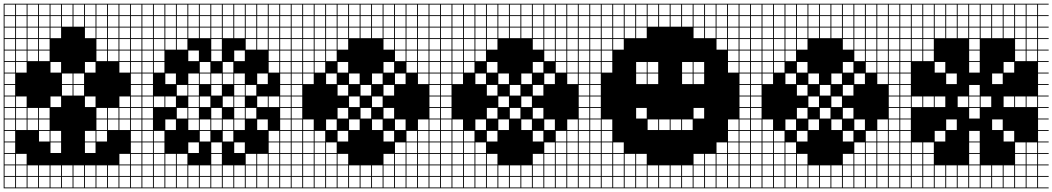

<svg xmlns="http://www.w3.org/2000/svg" viewBox="-20 -900 5728 1045"><path d="M0 125V-879.8H750V-875H692.3V-817.3H750V-812.5H692.3V-754.8H750V-750H692.3V-692.3H750V-687.5H692.3V-629.8H750V-625H692.3V-567.3H750V-562.5H692.3V-504.8H750V-500H692.3V-442.3H750V-437.5H692.3V-379.8H750V-375H692.3V-317.3H750V-312.5H692.3V-254.8H750V-250H692.3V-192.3H750V-187.5H692.3V-129.8H750V-125H692.3V-67.3H750V-62.5H692.3V-4.8H750V0H692.3V57.7H750V62.5H692.3V120.2H750V125ZM629.8 -817.3H687.5V-875H629.8ZM567.3 -817.3H625V-875H567.3ZM504.8 -817.3H562.5V-875H504.8ZM442.3 -817.3H500V-875H442.3ZM379.8 -817.3H437.5V-875H379.8ZM317.3 -817.3H375V-875H317.3ZM254.8 -817.3H312.5V-875H254.8ZM192.3 -817.3H250V-875H192.3ZM4.8 -817.3H62.5V-875H4.8ZM129.8 -817.3H187.5V-875H129.8ZM67.3 -817.3H125V-875H67.3ZM629.8 -754.8H687.5V-812.5H629.8ZM567.3 -754.8H625V-812.5H567.3ZM504.8 -754.8H562.5V-812.5H504.8ZM442.3 -754.8H500V-812.5H442.3ZM379.8 -754.8H437.5V-812.5H379.8ZM317.3 -754.8H375V-812.5H317.3ZM254.8 -754.8H312.5V-812.5H254.8ZM4.8 -754.8H62.5V-812.5H4.8ZM192.3 -754.8H250V-812.5H192.3ZM129.8 -754.8H187.5V-812.5H129.8ZM67.3 -754.8H125V-812.5H67.3ZM254.8 -692.3H312.5V-750H254.8ZM629.8 -692.3H687.5V-750H629.8ZM67.3 -692.3H125V-750H67.3ZM567.3 -692.3H625V-750H567.3ZM504.8 -692.3H562.5V-750H504.8ZM129.8 -692.3H187.5V-750H129.8ZM442.3 -692.3H500V-750H442.3ZM4.8 -692.3H62.5V-750H4.8ZM192.3 -692.3H250V-750H192.3ZM67.3 -629.8H125V-687.5H67.3ZM629.8 -629.8H687.5V-687.5H629.8ZM567.3 -629.8H625V-687.5H567.3ZM129.8 -629.8H187.5V-687.5H129.8ZM504.8 -629.8H562.5V-687.5H504.8ZM4.8 -629.8H62.5V-687.5H4.8ZM192.3 -629.8H250V-687.5H192.3ZM67.3 -567.3H125V-625H67.3ZM629.8 -567.3H687.5V-625H629.8ZM567.3 -567.3H625V-625H567.3ZM129.8 -567.3H187.5V-625H129.8ZM504.8 -567.3H562.5V-625H504.8ZM4.8 -567.3H62.5V-625H4.8ZM192.3 -567.3H250V-625H192.3ZM312.5 -562.5H254.8V-504.8H312.5ZM67.3 -504.8H125V-562.5H67.3ZM4.8 -504.8H62.5V-562.5H4.8ZM629.8 -504.8H687.5V-562.5H629.8ZM442.3 -504.8H500V-562.5H442.3ZM379.8 -442.3H437.5V-500H379.8ZM317.3 -442.3H375V-500H317.3ZM4.8 -442.3H62.5V-500H4.8ZM317.3 -379.8H375V-437.5H317.3ZM379.8 -379.8H437.5V-437.5H379.8ZM4.8 -379.8H62.5V-437.5H4.8ZM254.8 -317.3H312.5V-375H254.8ZM67.3 -317.3H125V-375H67.3ZM4.8 -317.3H62.5V-375H4.8ZM442.3 -317.3H500V-375H442.3ZM629.8 -317.3H687.5V-375H629.8ZM567.3 -254.8H625V-312.5H567.3ZM129.8 -254.8H187.5V-312.5H129.8ZM67.3 -254.8H125V-312.5H67.3ZM504.8 -254.8H562.5V-312.5H504.8ZM192.3 -254.8H250V-312.5H192.3ZM629.8 -254.8H687.5V-312.5H629.8ZM4.8 -254.8H62.5V-312.5H4.8ZM192.3 -192.3H250V-250H192.3ZM129.8 -192.3H187.5V-250H129.8ZM567.3 -192.3H625V-250H567.3ZM629.8 -192.3H687.5V-250H629.8ZM67.3 -192.3H125V-250H67.3ZM504.8 -192.3H562.5V-250H504.8ZM4.8 -192.3H62.5V-250H4.8ZM442.3 -129.8H500V-187.5H442.3ZM504.8 -129.8H562.5V-187.5H504.8ZM4.8 -129.8H62.5V-187.5H4.8ZM192.3 -129.8H250V-187.5H192.3ZM254.8 -129.8H312.5V-187.5H254.8ZM442.3 -67.3H500V-125H442.3ZM4.8 -67.3H62.5V-125H4.8ZM254.8 -67.3H312.5V-125H254.8ZM67.3 -4.8H125V-62.5H67.3ZM629.8 -4.8H687.5V-62.5H629.8ZM4.8 -4.8H62.5V-62.5H4.8ZM442.3 57.7H500V0H442.3ZM504.8 57.7H562.5V0H504.8ZM379.8 57.7H437.5V0H379.8ZM317.3 57.7H375V0H317.3ZM67.3 57.7H125V0H67.3ZM192.3 57.7H250V0H192.3ZM567.3 57.7H625V0H567.3ZM254.8 57.7H312.5V0H254.8ZM129.8 57.7H187.5V0H129.8ZM4.8 57.7H62.5V0H4.8ZM629.8 57.7H687.5V0H629.8ZM629.8 120.2H687.5V62.5H629.8ZM129.8 120.2H187.5V62.5H129.8ZM567.3 120.2H625V62.5H567.3ZM67.3 120.2H125V62.5H67.3ZM192.3 120.2H250V62.5H192.3ZM442.3 120.2H500V62.5H442.3ZM379.8 120.2H437.5V62.5H379.8ZM317.3 120.2H375V62.5H317.3ZM254.8 120.2H312.5V62.5H254.8ZM4.8 120.2H62.5V62.5H4.8ZM504.8 120.2H562.5V62.5H504.8Z M750 125V-879.8H1562.5V-875H1504.8V-817.3H1562.5V-812.5H1504.8V-754.8H1562.5V-750H1504.8V-692.3H1562.5V-687.5H1504.8V-629.8H1562.5V-625H1504.8V-567.3H1562.5V-562.5H1504.8V-504.8H1562.5V-500H1504.8V-442.3H1562.5V-437.5H1504.8V-379.8H1562.5V-375H1504.8V-317.3H1562.5V-312.5H1504.8V-254.8H1562.5V-250H1504.8V-192.3H1562.5V-187.5H1504.8V-129.8H1562.5V-125H1504.8V-67.3H1562.5V-62.5H1504.8V-4.8H1562.5V0H1504.8V57.7H1562.5V62.5H1504.8V120.2H1562.5V125ZM1442.3 -817.3H1500V-875H1442.3ZM1379.8 -817.3H1437.5V-875H1379.8ZM1317.3 -817.3H1375V-875H1317.3ZM1254.8 -817.3H1312.5V-875H1254.8ZM1192.3 -817.3H1250V-875H1192.3ZM1129.8 -817.3H1187.5V-875H1129.8ZM1067.3 -817.3H1125V-875H1067.3ZM1004.8 -817.3H1062.5V-875H1004.8ZM942.3 -817.3H1000V-875H942.3ZM879.8 -817.3H937.5V-875H879.8ZM817.3 -817.3H875V-875H817.3ZM754.8 -817.3H812.5V-875H754.8ZM1067.3 -754.8H1125V-812.5H1067.3ZM1254.8 -754.8H1312.5V-812.5H1254.8ZM754.8 -754.8H812.5V-812.5H754.8ZM1442.3 -754.8H1500V-812.5H1442.3ZM1129.8 -754.8H1187.5V-812.5H1129.8ZM1004.8 -754.8H1062.5V-812.5H1004.8ZM1379.8 -754.8H1437.5V-812.5H1379.8ZM1192.3 -754.8H1250V-812.5H1192.3ZM817.3 -754.8H875V-812.5H817.3ZM942.3 -754.8H1000V-812.5H942.3ZM1317.3 -754.8H1375V-812.5H1317.3ZM879.8 -754.8H937.5V-812.5H879.8ZM754.8 -692.3H812.5V-750H754.8ZM1067.3 -692.3H1125V-750H1067.3ZM1442.3 -692.3H1500V-750H1442.3ZM1129.8 -692.3H1187.5V-750H1129.8ZM1004.8 -692.3H1062.5V-750H1004.8ZM1192.3 -692.3H1250V-750H1192.3ZM817.3 -692.3H875V-750H817.3ZM1379.8 -692.3H1437.5V-750H1379.8ZM942.3 -692.3H1000V-750H942.3ZM1254.8 -692.3H1312.5V-750H1254.8ZM1317.3 -692.3H1375V-750H1317.3ZM879.8 -692.3H937.5V-750H879.8ZM879.8 -629.8H937.5V-687.5H879.8ZM1317.3 -629.8H1375V-687.5H1317.3ZM754.8 -629.8H812.5V-687.5H754.8ZM1129.8 -629.8H1187.5V-687.5H1129.8ZM942.3 -629.8H1000V-687.5H942.3ZM1379.8 -629.8H1437.5V-687.5H1379.8ZM1442.3 -629.8H1500V-687.5H1442.3ZM817.3 -629.8H875V-687.5H817.3ZM754.8 -567.3H812.5V-625H754.8ZM1129.8 -567.3H1187.5V-625H1129.8ZM1254.8 -567.3H1312.5V-625H1254.8ZM1442.3 -567.3H1500V-625H1442.3ZM817.3 -567.3H875V-625H817.3ZM1004.8 -567.3H1062.5V-625H1004.8ZM754.8 -504.8H812.5V-562.5H754.8ZM1067.3 -504.8H1125V-562.5H1067.3ZM1442.3 -504.8H1500V-562.5H1442.3ZM1192.3 -504.8H1250V-562.5H1192.3ZM817.3 -504.8H875V-562.5H817.3ZM1004.8 -442.3H1062.5V-500H1004.8ZM1192.3 -442.3H1250V-500H1192.3ZM1254.8 -442.3H1312.5V-500H1254.8ZM754.8 -442.3H812.5V-500H754.8ZM1379.8 -442.3H1437.5V-500H1379.8ZM1129.8 -442.3H1187.5V-500H1129.8ZM1067.3 -442.3H1125V-500H1067.3ZM879.8 -442.3H937.5V-500H879.8ZM1004.8 -379.8H1062.5V-437.5H1004.8ZM1254.8 -379.8H1312.5V-437.5H1254.8ZM942.3 -379.8H1000V-437.5H942.3ZM1317.3 -379.8H1375V-437.5H1317.3ZM754.8 -379.8H812.5V-437.5H754.8ZM1129.8 -379.8H1187.5V-437.5H1129.8ZM1125 -375H1067.3V-317.3H1125ZM1192.3 -317.3H1250V-375H1192.3ZM754.8 -317.3H812.5V-375H754.8ZM879.8 -317.3H937.5V-375H879.8ZM1254.8 -317.3H1312.5V-375H1254.8ZM1379.8 -317.3H1437.5V-375H1379.8ZM1004.8 -317.3H1062.5V-375H1004.8ZM817.3 -317.3H875V-375H817.3ZM1442.3 -317.3H1500V-375H1442.3ZM1129.8 -254.8H1187.5V-312.5H1129.8ZM754.8 -254.8H812.5V-312.5H754.8ZM1004.8 -254.8H1062.5V-312.5H1004.8ZM1254.8 -254.8H1312.5V-312.5H1254.8ZM942.3 -254.8H1000V-312.5H942.3ZM1317.3 -254.8H1375V-312.5H1317.3ZM1067.3 -192.3H1125V-250H1067.3ZM1192.3 -192.3H1250V-250H1192.3ZM754.8 -192.3H812.5V-250H754.8ZM1004.8 -192.3H1062.5V-250H1004.8ZM1379.8 -192.3H1437.5V-250H1379.8ZM1254.8 -192.3H1312.5V-250H1254.8ZM1129.8 -192.3H1187.5V-250H1129.8ZM879.8 -192.3H937.5V-250H879.8ZM1442.3 -129.8H1500V-187.5H1442.3ZM754.8 -129.8H812.5V-187.5H754.8ZM1192.3 -129.8H1250V-187.5H1192.3ZM1067.3 -129.8H1125V-187.5H1067.3ZM817.3 -129.8H875V-187.5H817.3ZM1442.3 -67.3H1500V-125H1442.3ZM1004.8 -67.3H1062.5V-125H1004.8ZM754.8 -67.3H812.5V-125H754.8ZM1254.8 -67.3H1312.5V-125H1254.8ZM1129.8 -67.3H1187.5V-125H1129.8ZM817.3 -67.3H875V-125H817.3ZM754.8 -4.8H812.5V-62.5H754.8ZM817.3 -4.8H875V-62.5H817.3ZM1129.8 -4.8H1187.5V-62.5H1129.8ZM1317.3 -4.8H1375V-62.5H1317.3ZM942.3 -4.8H1000V-62.5H942.3ZM1442.3 -4.8H1500V-62.5H1442.3ZM879.8 -4.8H937.5V-62.5H879.8ZM1379.8 -4.8H1437.5V-62.5H1379.8ZM1004.8 57.7H1062.5V0H1004.8ZM754.8 57.7H812.5V0H754.8ZM1379.8 57.7H1437.5V0H1379.8ZM1254.8 57.7H1312.5V0H1254.8ZM1129.8 57.7H1187.5V0H1129.8ZM1192.3 57.7H1250V0H1192.3ZM1442.3 57.7H1500V0H1442.3ZM942.3 57.7H1000V0H942.3ZM1067.3 57.7H1125V0H1067.3ZM1317.3 57.7H1375V0H1317.3ZM879.8 57.7H937.5V0H879.8ZM817.3 57.7H875V0H817.3ZM1379.8 120.2H1437.5V62.5H1379.8ZM1004.8 120.2H1062.5V62.5H1004.8ZM1254.8 120.2H1312.5V62.5H1254.8ZM942.3 120.2H1000V62.5H942.3ZM879.8 120.2H937.5V62.5H879.8ZM754.8 120.2H812.5V62.5H754.8ZM1442.3 120.2H1500V62.5H1442.3ZM1192.3 120.2H1250V62.5H1192.3ZM1067.3 120.2H1125V62.5H1067.3ZM1129.8 120.2H1187.5V62.5H1129.8ZM817.3 120.2H875V62.5H817.3ZM1317.3 120.2H1375V62.5H1317.3Z M1562.5 125V-879.8H2375V-875H2317.3V-817.3H2375V-812.5H2317.3V-754.8H2375V-750H2317.3V-692.3H2375V-687.5H2317.3V-629.8H2375V-625H2317.3V-567.3H2375V-562.5H2317.3V-504.8H2375V-500H2317.3V-442.3H2375V-437.5H2317.3V-379.8H2375V-375H2317.3V-317.3H2375V-312.5H2317.3V-254.8H2375V-250H2317.3V-192.3H2375V-187.5H2317.3V-129.8H2375V-125H2317.3V-67.3H2375V-62.5H2317.3V-4.8H2375V0H2317.3V57.7H2375V62.5H2317.3V120.2H2375V125ZM2254.8 -817.3H2312.5V-875H2254.8ZM2067.3 -817.3H2125V-875H2067.3ZM1692.3 -817.3H1750V-875H1692.3ZM2192.3 -817.3H2250V-875H2192.3ZM1942.3 -817.3H2000V-875H1942.3ZM1817.3 -817.3H1875V-875H1817.3ZM1879.8 -817.3H1937.5V-875H1879.8ZM1567.3 -817.3H1625V-875H1567.3ZM1754.8 -817.3H1812.5V-875H1754.8ZM1629.8 -817.3H1687.5V-875H1629.8ZM2004.8 -817.3H2062.5V-875H2004.8ZM2129.8 -817.3H2187.5V-875H2129.8ZM2254.8 -754.8H2312.5V-812.5H2254.8ZM2067.3 -754.8H2125V-812.5H2067.3ZM1879.8 -754.8H1937.5V-812.5H1879.8ZM1692.3 -754.8H1750V-812.5H1692.3ZM2192.3 -754.8H2250V-812.5H2192.3ZM1942.3 -754.8H2000V-812.5H1942.3ZM1817.3 -754.8H1875V-812.5H1817.3ZM1754.8 -754.8H1812.5V-812.5H1754.8ZM1567.3 -754.8H1625V-812.5H1567.3ZM1629.8 -754.8H1687.5V-812.5H1629.8ZM2129.8 -754.8H2187.5V-812.5H2129.8ZM2004.8 -754.8H2062.5V-812.5H2004.8ZM2004.8 -692.3H2062.5V-750H2004.8ZM1629.8 -692.3H1687.5V-750H1629.8ZM1817.3 -692.3H1875V-750H1817.3ZM2129.8 -692.3H2187.5V-750H2129.8ZM2192.3 -692.3H2250V-750H2192.3ZM1567.3 -692.3H1625V-750H1567.3ZM1754.8 -692.3H1812.5V-750H1754.8ZM1692.3 -692.3H1750V-750H1692.3ZM1942.3 -692.3H2000V-750H1942.3ZM1879.8 -692.3H1937.5V-750H1879.8ZM2254.8 -692.3H2312.5V-750H2254.8ZM2067.3 -692.3H2125V-750H2067.3ZM1817.3 -629.8H1875V-687.5H1817.3ZM1629.8 -629.8H1687.5V-687.5H1629.8ZM2192.3 -629.8H2250V-687.5H2192.3ZM2129.8 -629.8H2187.5V-687.5H2129.8ZM1567.3 -629.8H1625V-687.5H1567.3ZM1692.3 -629.8H1750V-687.5H1692.3ZM2254.8 -629.8H2312.5V-687.5H2254.8ZM2067.3 -629.8H2125V-687.5H2067.3ZM1754.8 -629.8H1812.5V-687.5H1754.8ZM1692.3 -567.3H1750V-625H1692.3ZM1754.8 -567.3H1812.5V-625H1754.8ZM2129.8 -567.3H2187.5V-625H2129.8ZM1629.8 -567.3H1687.5V-625H1629.8ZM2192.3 -567.3H2250V-625H2192.3ZM1567.3 -567.3H1625V-625H1567.3ZM2254.8 -567.3H2312.5V-625H2254.8ZM2067.3 -504.8H2125V-562.5H2067.3ZM1629.8 -504.8H1687.5V-562.5H1629.8ZM1817.3 -504.8H1875V-562.5H1817.3ZM2192.3 -504.8H2250V-562.5H2192.3ZM1567.3 -504.8H1625V-562.5H1567.3ZM2254.8 -504.8H2312.5V-562.5H2254.8ZM1692.3 -504.8H1750V-562.5H1692.3ZM1754.8 -442.3H1812.5V-500H1754.8ZM2129.8 -442.3H2187.5V-500H2129.8ZM1629.8 -442.3H1687.5V-500H1629.8ZM2004.8 -442.3H2062.5V-500H2004.8ZM1567.3 -442.3H1625V-500H1567.3ZM2254.8 -442.3H2312.5V-500H2254.8ZM1879.8 -442.3H1937.5V-500H1879.8ZM2067.3 -379.8H2125V-437.5H2067.3ZM1817.3 -379.8H1875V-437.5H1817.3ZM1567.3 -379.8H1625V-437.5H1567.3ZM1942.3 -379.8H2000V-437.5H1942.3ZM1879.8 -317.3H1937.5V-375H1879.8ZM2004.8 -317.3H2062.5V-375H2004.8ZM1567.3 -317.3H1625V-375H1567.3ZM1942.3 -254.8H2000V-312.5H1942.3ZM1567.3 -254.8H1625V-312.5H1567.3ZM1817.3 -254.8H1875V-312.5H1817.3ZM2067.3 -254.8H2125V-312.5H2067.3ZM1879.8 -192.3H1937.5V-250H1879.8ZM1567.3 -192.3H1625V-250H1567.3ZM2254.8 -192.3H2312.5V-250H2254.8ZM2004.8 -192.3H2062.5V-250H2004.8ZM1629.8 -192.3H1687.5V-250H1629.8ZM2129.8 -192.3H2187.5V-250H2129.8ZM1754.8 -192.3H1812.5V-250H1754.8ZM1750 -187.5H1692.3V-129.8H1750ZM1567.3 -129.8H1625V-187.5H1567.3ZM2254.8 -129.8H2312.5V-187.5H2254.8ZM1817.3 -129.8H1875V-187.5H1817.3ZM2192.3 -129.8H2250V-187.5H2192.3ZM1629.8 -129.8H1687.5V-187.5H1629.8ZM2067.3 -129.8H2125V-187.5H2067.3ZM1692.3 -67.3H1750V-125H1692.3ZM1754.8 -67.3H1812.5V-125H1754.8ZM1567.3 -67.3H1625V-125H1567.3ZM2254.8 -67.3H2312.5V-125H2254.8ZM2129.8 -67.3H2187.5V-125H2129.8ZM1629.8 -67.3H1687.5V-125H1629.8ZM2192.3 -67.3H2250V-125H2192.3ZM1754.8 -4.8H1812.5V-62.5H1754.8ZM1567.3 -4.8H1625V-62.5H1567.3ZM2254.8 -4.8H2312.5V-62.5H2254.8ZM2129.8 -4.8H2187.5V-62.5H2129.8ZM2067.3 -4.8H2125V-62.5H2067.3ZM1817.3 -4.8H1875V-62.5H1817.3ZM1692.3 -4.8H1750V-62.5H1692.3ZM1629.8 -4.8H1687.5V-62.5H1629.8ZM2192.3 -4.8H2250V-62.5H2192.3ZM1817.3 57.7H1875V0H1817.3ZM2192.3 57.7H2250V0H2192.3ZM2067.3 57.7H2125V0H2067.3ZM1692.3 57.7H1750V0H1692.3ZM1629.8 57.7H1687.5V0H1629.8ZM2004.8 57.7H2062.5V0H2004.8ZM2254.8 57.7H2312.5V0H2254.8ZM2129.8 57.7H2187.5V0H2129.8ZM1879.8 57.7H1937.5V0H1879.8ZM1754.8 57.7H1812.5V0H1754.8ZM1567.3 57.7H1625V0H1567.3ZM1942.3 57.7H2000V0H1942.3ZM2067.3 120.2H2125V62.5H2067.3ZM2192.3 120.2H2250V62.5H2192.3ZM1692.3 120.2H1750V62.5H1692.3ZM1629.8 120.2H1687.5V62.5H1629.8ZM1817.3 120.2H1875V62.5H1817.3ZM2254.8 120.2H2312.5V62.5H2254.8ZM2129.8 120.2H2187.5V62.5H2129.8ZM2004.8 120.2H2062.5V62.5H2004.8ZM1879.8 120.2H1937.5V62.5H1879.8ZM1942.3 120.2H2000V62.5H1942.3ZM1754.8 120.2H1812.5V62.5H1754.8ZM1567.3 120.2H1625V62.5H1567.3Z M2375 125V-879.8H3187.5V-875H3129.8V-817.3H3187.5V-812.5H3129.8V-754.8H3187.5V-750H3129.8V-692.3H3187.5V-687.5H3129.8V-629.8H3187.5V-625H3129.8V-567.3H3187.5V-562.5H3129.8V-504.8H3187.5V-500H3129.8V-442.3H3187.5V-437.5H3129.8V-379.8H3187.5V-375H3129.8V-317.3H3187.5V-312.5H3129.8V-254.8H3187.5V-250H3129.8V-192.3H3187.5V-187.5H3129.8V-129.8H3187.5V-125H3129.8V-67.3H3187.5V-62.5H3129.8V-4.8H3187.5V0H3129.8V57.7H3187.5V62.5H3129.8V120.2H3187.5V125ZM3067.3 -817.3H3125V-875H3067.3ZM2879.8 -817.3H2937.5V-875H2879.8ZM2504.8 -817.3H2562.5V-875H2504.8ZM3004.8 -817.3H3062.5V-875H3004.8ZM2754.8 -817.3H2812.5V-875H2754.8ZM2629.8 -817.3H2687.5V-875H2629.8ZM2692.3 -817.3H2750V-875H2692.3ZM2379.8 -817.3H2437.5V-875H2379.8ZM2567.3 -817.3H2625V-875H2567.3ZM2442.3 -817.3H2500V-875H2442.3ZM2817.3 -817.3H2875V-875H2817.3ZM2942.3 -817.3H3000V-875H2942.3ZM3067.3 -754.8H3125V-812.5H3067.3ZM2879.8 -754.8H2937.5V-812.5H2879.8ZM2692.3 -754.8H2750V-812.5H2692.3ZM2504.8 -754.8H2562.5V-812.5H2504.8ZM3004.8 -754.8H3062.5V-812.5H3004.8ZM2754.8 -754.8H2812.5V-812.5H2754.8ZM2629.8 -754.8H2687.5V-812.5H2629.8ZM2567.3 -754.8H2625V-812.5H2567.3ZM2379.8 -754.8H2437.5V-812.5H2379.8ZM2442.3 -754.8H2500V-812.5H2442.3ZM2942.3 -754.8H3000V-812.5H2942.3ZM2817.3 -754.8H2875V-812.5H2817.3ZM2817.3 -692.3H2875V-750H2817.3ZM2442.3 -692.3H2500V-750H2442.3ZM2629.8 -692.3H2687.5V-750H2629.8ZM2942.3 -692.3H3000V-750H2942.3ZM3004.8 -692.3H3062.5V-750H3004.8ZM2379.8 -692.3H2437.5V-750H2379.8ZM2567.3 -692.3H2625V-750H2567.3ZM2504.8 -692.3H2562.5V-750H2504.8ZM2754.8 -692.3H2812.5V-750H2754.8ZM2692.3 -692.3H2750V-750H2692.3ZM3067.3 -692.3H3125V-750H3067.3ZM2879.8 -692.3H2937.5V-750H2879.8ZM2629.8 -629.8H2687.5V-687.5H2629.8ZM2442.3 -629.8H2500V-687.5H2442.3ZM3004.8 -629.8H3062.5V-687.5H3004.8ZM2942.3 -629.8H3000V-687.5H2942.3ZM2379.8 -629.8H2437.5V-687.5H2379.8ZM2504.8 -629.8H2562.5V-687.5H2504.8ZM3067.3 -629.8H3125V-687.5H3067.3ZM2879.8 -629.8H2937.5V-687.5H2879.8ZM2567.3 -629.8H2625V-687.5H2567.3ZM2504.8 -567.3H2562.5V-625H2504.8ZM2567.3 -567.3H2625V-625H2567.3ZM2942.3 -567.3H3000V-625H2942.3ZM2442.3 -567.3H2500V-625H2442.3ZM3004.8 -567.3H3062.5V-625H3004.8ZM2379.8 -567.3H2437.5V-625H2379.8ZM3067.3 -567.3H3125V-625H3067.3ZM2879.8 -504.8H2937.5V-562.5H2879.8ZM2442.3 -504.8H2500V-562.5H2442.3ZM2629.8 -504.8H2687.5V-562.5H2629.8ZM3004.8 -504.8H3062.5V-562.5H3004.8ZM2379.8 -504.8H2437.5V-562.5H2379.8ZM3067.3 -504.8H3125V-562.5H3067.3ZM2504.8 -504.8H2562.5V-562.5H2504.8ZM2567.3 -442.3H2625V-500H2567.3ZM2942.3 -442.3H3000V-500H2942.3ZM2442.3 -442.3H2500V-500H2442.3ZM2817.3 -442.3H2875V-500H2817.3ZM2379.8 -442.3H2437.5V-500H2379.8ZM3067.3 -442.3H3125V-500H3067.3ZM2692.3 -442.3H2750V-500H2692.3ZM2879.8 -379.8H2937.5V-437.5H2879.8ZM2629.8 -379.8H2687.5V-437.5H2629.8ZM2379.8 -379.8H2437.5V-437.5H2379.8ZM2754.8 -379.8H2812.5V-437.5H2754.8ZM2692.3 -317.3H2750V-375H2692.3ZM2817.3 -317.3H2875V-375H2817.3ZM2379.8 -317.3H2437.5V-375H2379.8ZM2754.8 -254.8H2812.5V-312.5H2754.8ZM2379.8 -254.8H2437.5V-312.5H2379.8ZM2629.8 -254.8H2687.5V-312.5H2629.8ZM2879.8 -254.8H2937.5V-312.5H2879.8ZM2692.3 -192.3H2750V-250H2692.3ZM2379.8 -192.3H2437.5V-250H2379.8ZM3067.3 -192.3H3125V-250H3067.3ZM2817.3 -192.3H2875V-250H2817.3ZM2442.3 -192.3H2500V-250H2442.3ZM2942.3 -192.3H3000V-250H2942.3ZM2567.3 -192.3H2625V-250H2567.3ZM2562.5 -187.5H2504.8V-129.8H2562.5ZM2379.8 -129.8H2437.5V-187.5H2379.8ZM3067.3 -129.8H3125V-187.5H3067.3ZM2629.8 -129.8H2687.5V-187.5H2629.8ZM3004.8 -129.8H3062.5V-187.5H3004.8ZM2442.3 -129.8H2500V-187.5H2442.3ZM2879.8 -129.8H2937.5V-187.5H2879.8ZM2504.8 -67.3H2562.5V-125H2504.8ZM2567.3 -67.3H2625V-125H2567.3ZM2379.8 -67.3H2437.5V-125H2379.8ZM3067.3 -67.3H3125V-125H3067.3ZM2942.3 -67.3H3000V-125H2942.3ZM2442.3 -67.3H2500V-125H2442.3ZM3004.8 -67.3H3062.5V-125H3004.8ZM2567.3 -4.8H2625V-62.5H2567.3ZM2379.8 -4.8H2437.5V-62.5H2379.8ZM3067.3 -4.8H3125V-62.5H3067.3ZM2942.3 -4.8H3000V-62.5H2942.3ZM2879.8 -4.8H2937.5V-62.5H2879.8ZM2629.8 -4.8H2687.5V-62.5H2629.8ZM2504.8 -4.8H2562.5V-62.5H2504.8ZM2442.3 -4.8H2500V-62.5H2442.3ZM3004.8 -4.8H3062.5V-62.5H3004.8ZM2629.8 57.7H2687.5V0H2629.8ZM3004.8 57.7H3062.5V0H3004.8ZM2879.8 57.7H2937.5V0H2879.8ZM2504.8 57.7H2562.5V0H2504.8ZM2442.3 57.7H2500V0H2442.3ZM2817.3 57.7H2875V0H2817.3ZM3067.3 57.7H3125V0H3067.3ZM2942.3 57.7H3000V0H2942.3ZM2692.3 57.7H2750V0H2692.3ZM2567.3 57.7H2625V0H2567.3ZM2379.8 57.7H2437.5V0H2379.8ZM2754.8 57.7H2812.5V0H2754.8ZM2879.8 120.2H2937.5V62.5H2879.8ZM3004.8 120.2H3062.5V62.5H3004.8ZM2504.8 120.2H2562.5V62.5H2504.8ZM2442.3 120.2H2500V62.5H2442.3ZM2629.8 120.2H2687.5V62.5H2629.8ZM3067.3 120.2H3125V62.5H3067.3ZM2942.3 120.2H3000V62.5H2942.3ZM2817.3 120.2H2875V62.5H2817.3ZM2692.3 120.2H2750V62.5H2692.3ZM2754.8 120.2H2812.5V62.5H2754.8ZM2567.3 120.2H2625V62.5H2567.3ZM2379.8 120.2H2437.5V62.5H2379.8Z M3187.5 125V-879.8H4062.5V-875H4004.8V-817.3H4062.5V-812.5H4004.8V-754.8H4062.5V-750H4004.8V-692.3H4062.5V-687.5H4004.8V-629.8H4062.5V-625H4004.8V-567.3H4062.5V-562.5H4004.8V-504.8H4062.5V-500H4004.8V-442.3H4062.5V-437.5H4004.8V-379.8H4062.5V-375H4004.8V-317.3H4062.5V-312.5H4004.8V-254.8H4062.5V-250H4004.8V-192.3H4062.5V-187.5H4004.8V-129.8H4062.5V-125H4004.8V-67.3H4062.5V-62.5H4004.8V-4.8H4062.5V0H4004.8V57.7H4062.5V62.5H4004.8V120.2H4062.5V125ZM3942.3 -817.3H4000V-875H3942.3ZM3442.3 -817.3H3500V-875H3442.3ZM3504.8 -817.3H3562.5V-875H3504.8ZM3379.8 -817.3H3437.5V-875H3379.8ZM3567.3 -817.3H3625V-875H3567.3ZM3317.3 -817.3H3375V-875H3317.3ZM3879.8 -817.3H3937.5V-875H3879.8ZM3629.8 -817.3H3687.5V-875H3629.8ZM3692.3 -817.3H3750V-875H3692.3ZM3254.8 -817.3H3312.5V-875H3254.8ZM3817.3 -817.3H3875V-875H3817.3ZM3754.8 -817.3H3812.5V-875H3754.8ZM3192.3 -817.3H3250V-875H3192.3ZM3442.3 -754.8H3500V-812.5H3442.3ZM3879.8 -754.8H3937.5V-812.5H3879.8ZM3192.3 -754.8H3250V-812.5H3192.3ZM3942.3 -754.8H4000V-812.5H3942.3ZM3817.3 -754.8H3875V-812.5H3817.3ZM3504.8 -754.8H3562.5V-812.5H3504.8ZM3379.8 -754.8H3437.5V-812.5H3379.8ZM3754.8 -754.8H3812.5V-812.5H3754.8ZM3567.3 -754.8H3625V-812.5H3567.3ZM3629.8 -754.8H3687.5V-812.5H3629.8ZM3317.3 -754.8H3375V-812.5H3317.3ZM3692.3 -754.8H3750V-812.5H3692.3ZM3254.8 -754.8H3312.5V-812.5H3254.8ZM3254.8 -692.3H3312.5V-750H3254.8ZM3879.8 -692.3H3937.5V-750H3879.8ZM3192.3 -692.3H3250V-750H3192.3ZM3317.3 -692.3H3375V-750H3317.3ZM3754.8 -692.3H3812.5V-750H3754.8ZM3379.8 -692.3H3437.5V-750H3379.8ZM3942.3 -692.3H4000V-750H3942.3ZM3817.3 -692.3H3875V-750H3817.3ZM3442.3 -692.3H3500V-750H3442.3ZM3254.8 -629.8H3312.5V-687.5H3254.8ZM3879.8 -629.8H3937.5V-687.5H3879.8ZM3192.3 -629.8H3250V-687.5H3192.3ZM3317.3 -629.8H3375V-687.5H3317.3ZM3942.3 -629.8H4000V-687.5H3942.3ZM3942.3 -567.3H4000V-625H3942.3ZM3192.3 -567.3H3250V-625H3192.3ZM3254.8 -567.3H3312.5V-625H3254.8ZM3692.3 -504.8H3750V-562.5H3692.3ZM3254.8 -504.8H3312.5V-562.5H3254.8ZM3942.3 -504.8H4000V-562.5H3942.3ZM3754.8 -504.8H3812.5V-562.5H3754.8ZM3192.3 -504.8H3250V-562.5H3192.3ZM3504.8 -504.8H3562.5V-562.5H3504.8ZM3442.3 -504.8H3500V-562.5H3442.3ZM3442.3 -442.3H3500V-500H3442.3ZM3504.8 -442.3H3562.5V-500H3504.8ZM3192.3 -442.3H3250V-500H3192.3ZM3692.3 -442.3H3750V-500H3692.3ZM3754.8 -442.3H3812.5V-500H3754.8ZM3192.3 -379.8H3250V-437.5H3192.3ZM3192.3 -317.3H3250V-375H3192.3ZM3442.3 -254.8H3500V-312.5H3442.3ZM3192.3 -254.8H3250V-312.5H3192.3ZM3754.8 -254.8H3812.5V-312.5H3754.8ZM3254.8 -192.3H3312.5V-250H3254.8ZM3504.8 -192.3H3562.5V-250H3504.8ZM3942.3 -192.3H4000V-250H3942.3ZM3567.3 -192.3H3625V-250H3567.3ZM3192.3 -192.3H3250V-250H3192.3ZM3629.8 -192.3H3687.5V-250H3629.8ZM3692.3 -192.3H3750V-250H3692.3ZM3192.3 -129.8H3250V-187.5H3192.3ZM3942.3 -129.8H4000V-187.5H3942.3ZM3254.8 -129.8H3312.5V-187.5H3254.8ZM3192.3 -67.3H3250V-125H3192.3ZM3942.3 -67.3H4000V-125H3942.3ZM3879.8 -67.3H3937.5V-125H3879.8ZM3317.3 -67.3H3375V-125H3317.3ZM3254.8 -67.3H3312.5V-125H3254.8ZM3500 -62.5H3442.3V-4.8H3500ZM3754.8 -4.8H3812.5V-62.5H3754.8ZM3192.3 -4.8H3250V-62.5H3192.3ZM3317.3 -4.8H3375V-62.5H3317.3ZM3254.8 -4.8H3312.5V-62.5H3254.8ZM3817.3 -4.8H3875V-62.5H3817.3ZM3942.3 -4.8H4000V-62.5H3942.3ZM3879.8 -4.8H3937.5V-62.5H3879.8ZM3379.8 -4.8H3437.5V-62.5H3379.8ZM3754.8 57.7H3812.5V0H3754.8ZM3192.3 57.7H3250V0H3192.3ZM3317.3 57.7H3375V0H3317.3ZM3692.3 57.7H3750V0H3692.3ZM3504.8 57.7H3562.5V0H3504.8ZM3817.3 57.7H3875V0H3817.3ZM3254.8 57.7H3312.5V0H3254.8ZM3442.3 57.7H3500V0H3442.3ZM3567.3 57.7H3625V0H3567.3ZM3879.8 57.7H3937.5V0H3879.8ZM3942.3 57.7H4000V0H3942.3ZM3629.8 57.7H3687.5V0H3629.8ZM3379.8 57.7H3437.5V0H3379.8ZM3629.8 120.2H3687.5V62.5H3629.8ZM3942.3 120.2H4000V62.5H3942.3ZM3379.8 120.2H3437.5V62.5H3379.8ZM3879.8 120.2H3937.5V62.5H3879.8ZM3692.3 120.2H3750V62.5H3692.3ZM3567.3 120.2H3625V62.5H3567.3ZM3442.3 120.2H3500V62.5H3442.3ZM3254.8 120.2H3312.5V62.5H3254.8ZM3817.3 120.2H3875V62.5H3817.3ZM3754.8 120.2H3812.5V62.5H3754.8ZM3317.3 120.2H3375V62.5H3317.3ZM3192.3 120.2H3250V62.5H3192.3ZM3504.8 120.2H3562.5V62.5H3504.8Z M4062.5 125V-879.8H4875V-875H4817.3V-817.3H4875V-812.5H4817.3V-754.8H4875V-750H4817.3V-692.3H4875V-687.5H4817.3V-629.8H4875V-625H4817.3V-567.3H4875V-562.5H4817.3V-504.8H4875V-500H4817.3V-442.3H4875V-437.5H4817.3V-379.8H4875V-375H4817.3V-317.3H4875V-312.5H4817.3V-254.8H4875V-250H4817.3V-192.3H4875V-187.5H4817.3V-129.8H4875V-125H4817.3V-67.3H4875V-62.5H4817.3V-4.8H4875V0H4817.3V57.7H4875V62.5H4817.3V120.2H4875V125ZM4754.8 -817.3H4812.5V-875H4754.8ZM4567.3 -817.3H4625V-875H4567.3ZM4192.3 -817.3H4250V-875H4192.3ZM4692.3 -817.3H4750V-875H4692.3ZM4442.3 -817.3H4500V-875H4442.3ZM4317.3 -817.3H4375V-875H4317.3ZM4379.8 -817.3H4437.5V-875H4379.8ZM4067.3 -817.3H4125V-875H4067.3ZM4254.8 -817.3H4312.5V-875H4254.8ZM4129.8 -817.3H4187.5V-875H4129.8ZM4504.8 -817.3H4562.5V-875H4504.8ZM4629.8 -817.3H4687.5V-875H4629.8ZM4754.8 -754.8H4812.5V-812.5H4754.8ZM4567.3 -754.8H4625V-812.5H4567.3ZM4379.8 -754.8H4437.5V-812.5H4379.8ZM4192.3 -754.8H4250V-812.5H4192.3ZM4692.3 -754.8H4750V-812.5H4692.3ZM4442.3 -754.8H4500V-812.5H4442.3ZM4317.3 -754.8H4375V-812.5H4317.3ZM4254.8 -754.8H4312.5V-812.5H4254.8ZM4067.3 -754.8H4125V-812.5H4067.3ZM4129.8 -754.8H4187.5V-812.5H4129.8ZM4629.8 -754.8H4687.5V-812.5H4629.8ZM4504.8 -754.8H4562.5V-812.5H4504.8ZM4504.8 -692.3H4562.5V-750H4504.8ZM4129.8 -692.3H4187.5V-750H4129.8ZM4317.3 -692.3H4375V-750H4317.3ZM4629.8 -692.3H4687.5V-750H4629.8ZM4692.3 -692.3H4750V-750H4692.3ZM4067.3 -692.3H4125V-750H4067.3ZM4254.8 -692.3H4312.5V-750H4254.8ZM4192.3 -692.3H4250V-750H4192.3ZM4442.3 -692.3H4500V-750H4442.3ZM4379.8 -692.3H4437.5V-750H4379.8ZM4754.8 -692.3H4812.5V-750H4754.8ZM4567.3 -692.3H4625V-750H4567.3ZM4317.3 -629.8H4375V-687.5H4317.3ZM4129.8 -629.8H4187.5V-687.5H4129.8ZM4692.3 -629.8H4750V-687.5H4692.3ZM4629.8 -629.8H4687.5V-687.5H4629.8ZM4067.3 -629.8H4125V-687.5H4067.3ZM4192.3 -629.8H4250V-687.5H4192.3ZM4754.8 -629.8H4812.5V-687.5H4754.8ZM4567.3 -629.8H4625V-687.5H4567.3ZM4254.8 -629.8H4312.5V-687.5H4254.8ZM4192.3 -567.3H4250V-625H4192.3ZM4254.8 -567.3H4312.5V-625H4254.8ZM4629.8 -567.3H4687.5V-625H4629.8ZM4129.8 -567.3H4187.5V-625H4129.8ZM4692.3 -567.3H4750V-625H4692.3ZM4067.3 -567.3H4125V-625H4067.3ZM4754.8 -567.3H4812.5V-625H4754.8ZM4567.3 -504.8H4625V-562.5H4567.3ZM4129.8 -504.8H4187.5V-562.5H4129.8ZM4317.3 -504.8H4375V-562.5H4317.3ZM4692.3 -504.8H4750V-562.5H4692.3ZM4067.3 -504.8H4125V-562.5H4067.3ZM4754.8 -504.8H4812.5V-562.5H4754.8ZM4192.3 -504.8H4250V-562.5H4192.3ZM4254.8 -442.3H4312.5V-500H4254.8ZM4629.8 -442.3H4687.5V-500H4629.8ZM4129.8 -442.3H4187.5V-500H4129.8ZM4504.8 -442.3H4562.5V-500H4504.8ZM4067.3 -442.3H4125V-500H4067.3ZM4754.8 -442.3H4812.5V-500H4754.8ZM4379.8 -442.3H4437.5V-500H4379.8ZM4567.3 -379.8H4625V-437.5H4567.3ZM4317.3 -379.8H4375V-437.5H4317.3ZM4067.3 -379.8H4125V-437.5H4067.3ZM4442.3 -379.8H4500V-437.5H4442.3ZM4379.8 -317.3H4437.5V-375H4379.8ZM4504.8 -317.3H4562.5V-375H4504.8ZM4067.3 -317.3H4125V-375H4067.3ZM4442.3 -254.8H4500V-312.5H4442.3ZM4067.3 -254.8H4125V-312.5H4067.3ZM4317.3 -254.8H4375V-312.5H4317.3ZM4567.3 -254.8H4625V-312.5H4567.3ZM4379.8 -192.3H4437.5V-250H4379.8ZM4067.3 -192.3H4125V-250H4067.3ZM4754.8 -192.3H4812.5V-250H4754.8ZM4504.8 -192.3H4562.5V-250H4504.8ZM4129.8 -192.3H4187.5V-250H4129.8ZM4629.8 -192.3H4687.5V-250H4629.8ZM4254.8 -192.3H4312.5V-250H4254.8ZM4250 -187.5H4192.3V-129.8H4250ZM4067.3 -129.8H4125V-187.5H4067.3ZM4754.8 -129.8H4812.5V-187.5H4754.8ZM4317.3 -129.8H4375V-187.5H4317.3ZM4692.3 -129.8H4750V-187.5H4692.3ZM4129.8 -129.8H4187.5V-187.5H4129.8ZM4567.3 -129.8H4625V-187.5H4567.3ZM4192.3 -67.3H4250V-125H4192.3ZM4254.8 -67.3H4312.5V-125H4254.8ZM4067.3 -67.3H4125V-125H4067.3ZM4754.8 -67.3H4812.5V-125H4754.8ZM4629.8 -67.3H4687.5V-125H4629.8ZM4129.8 -67.3H4187.5V-125H4129.8ZM4692.3 -67.3H4750V-125H4692.3ZM4254.8 -4.8H4312.5V-62.5H4254.8ZM4067.3 -4.8H4125V-62.5H4067.3ZM4754.8 -4.8H4812.5V-62.5H4754.8ZM4629.8 -4.8H4687.5V-62.5H4629.8ZM4567.3 -4.8H4625V-62.5H4567.3ZM4317.3 -4.8H4375V-62.5H4317.3ZM4192.3 -4.8H4250V-62.5H4192.3ZM4129.8 -4.8H4187.5V-62.5H4129.8ZM4692.3 -4.8H4750V-62.5H4692.3ZM4317.3 57.7H4375V0H4317.3ZM4692.3 57.7H4750V0H4692.3ZM4567.3 57.7H4625V0H4567.3ZM4192.3 57.7H4250V0H4192.3ZM4129.8 57.7H4187.5V0H4129.8ZM4504.8 57.7H4562.5V0H4504.8ZM4754.8 57.7H4812.5V0H4754.8ZM4629.8 57.7H4687.5V0H4629.8ZM4379.8 57.7H4437.5V0H4379.8ZM4254.8 57.7H4312.5V0H4254.8ZM4067.3 57.7H4125V0H4067.3ZM4442.3 57.7H4500V0H4442.3ZM4567.3 120.2H4625V62.5H4567.3ZM4692.3 120.2H4750V62.5H4692.3ZM4192.3 120.2H4250V62.5H4192.3ZM4129.8 120.2H4187.5V62.5H4129.8ZM4317.3 120.2H4375V62.5H4317.3ZM4754.8 120.2H4812.5V62.5H4754.8ZM4629.8 120.2H4687.5V62.5H4629.8ZM4504.8 120.2H4562.5V62.5H4504.8ZM4379.8 120.2H4437.5V62.5H4379.8ZM4442.3 120.2H4500V62.5H4442.3ZM4254.8 120.2H4312.5V62.5H4254.8ZM4067.3 120.2H4125V62.5H4067.3Z M4875 125V-879.8H5687.5V-875H5629.8V-817.3H5687.5V-812.5H5629.8V-754.8H5687.5V-750H5629.8V-692.3H5687.5V-687.5H5629.8V-629.8H5687.5V-625H5629.8V-567.3H5687.5V-562.5H5629.8V-504.8H5687.5V-500H5629.8V-442.3H5687.5V-437.5H5629.8V-379.8H5687.5V-375H5629.8V-317.3H5687.5V-312.5H5629.8V-254.8H5687.5V-250H5629.8V-192.3H5687.5V-187.5H5629.8V-129.8H5687.5V-125H5629.8V-67.3H5687.5V-62.5H5629.8V-4.8H5687.5V0H5629.8V57.7H5687.5V62.5H5629.8V120.2H5687.5V125ZM5567.3 -817.3H5625V-875H5567.3ZM5504.8 -817.3H5562.5V-875H5504.8ZM5442.3 -817.3H5500V-875H5442.3ZM5379.8 -817.3H5437.5V-875H5379.8ZM5317.3 -817.3H5375V-875H5317.3ZM5254.8 -817.3H5312.5V-875H5254.8ZM5192.3 -817.3H5250V-875H5192.3ZM5129.8 -817.3H5187.5V-875H5129.8ZM5067.3 -817.3H5125V-875H5067.3ZM5004.8 -817.3H5062.5V-875H5004.8ZM4942.3 -817.3H5000V-875H4942.3ZM4879.8 -817.3H4937.5V-875H4879.8ZM5192.3 -754.8H5250V-812.5H5192.3ZM5004.8 -754.8H5062.5V-812.5H5004.8ZM4879.8 -754.8H4937.5V-812.5H4879.8ZM5567.3 -754.8H5625V-812.5H5567.3ZM5129.8 -754.8H5187.5V-812.5H5129.8ZM5504.8 -754.8H5562.5V-812.5H5504.8ZM5254.8 -754.8H5312.5V-812.5H5254.8ZM4942.3 -754.8H5000V-812.5H4942.3ZM5317.3 -754.8H5375V-812.5H5317.3ZM5067.3 -754.8H5125V-812.5H5067.3ZM5442.3 -754.8H5500V-812.5H5442.3ZM5379.8 -754.8H5437.5V-812.5H5379.8ZM4879.8 -692.3H4937.5V-750H4879.8ZM5192.3 -692.3H5250V-750H5192.3ZM5567.3 -692.3H5625V-750H5567.3ZM5254.8 -692.3H5312.5V-750H5254.8ZM5129.8 -692.3H5187.5V-750H5129.8ZM4942.3 -692.3H5000V-750H4942.3ZM5317.3 -692.3H5375V-750H5317.3ZM5504.8 -692.3H5562.5V-750H5504.8ZM5442.3 -692.3H5500V-750H5442.3ZM5067.3 -692.3H5125V-750H5067.3ZM5379.8 -692.3H5437.5V-750H5379.8ZM5004.8 -692.3H5062.5V-750H5004.8ZM4879.8 -629.8H4937.5V-687.5H4879.8ZM5004.8 -629.8H5062.5V-687.5H5004.8ZM5504.8 -629.8H5562.5V-687.5H5504.8ZM4942.3 -629.8H5000V-687.5H4942.3ZM5567.3 -629.8H5625V-687.5H5567.3ZM5254.8 -629.8H5312.5V-687.5H5254.8ZM5004.8 -567.3H5062.5V-625H5004.8ZM5504.8 -567.3H5562.5V-625H5504.8ZM4942.3 -567.3H5000V-625H4942.3ZM5567.3 -567.3H5625V-625H5567.3ZM5254.8 -567.3H5312.5V-625H5254.8ZM4879.8 -567.3H4937.5V-625H4879.8ZM5442.3 -504.8H5500V-562.5H5442.3ZM5067.3 -504.8H5125V-562.5H5067.3ZM5254.8 -504.8H5312.5V-562.5H5254.8ZM4879.8 -504.8H4937.5V-562.5H4879.8ZM5379.8 -442.3H5437.5V-500H5379.8ZM4879.8 -442.3H4937.5V-500H4879.8ZM5129.8 -442.3H5187.5V-500H5129.8ZM4879.8 -379.8H4937.5V-437.5H4879.8ZM5254.8 -379.8H5312.5V-437.5H5254.8ZM5125 -375H5067.3V-317.3H5125ZM5254.8 -317.3H5312.5V-375H5254.8ZM5192.3 -317.3H5250V-375H5192.3ZM5567.3 -317.3H5625V-375H5567.3ZM5317.3 -317.3H5375V-375H5317.3ZM4942.3 -317.3H5000V-375H4942.3ZM5504.8 -317.3H5562.5V-375H5504.8ZM4879.8 -317.3H4937.5V-375H4879.8ZM5004.8 -317.3H5062.5V-375H5004.8ZM5442.3 -317.3H5500V-375H5442.3ZM5254.8 -254.8H5312.5V-312.5H5254.8ZM4879.8 -254.8H4937.5V-312.5H4879.8ZM4879.8 -192.3H4937.5V-250H4879.8ZM5129.8 -192.3H5187.5V-250H5129.8ZM5379.8 -192.3H5437.5V-250H5379.8ZM5254.8 -129.8H5312.5V-187.5H5254.8ZM4879.8 -129.8H4937.5V-187.5H4879.8ZM5067.3 -129.8H5125V-187.5H5067.3ZM5442.3 -129.8H5500V-187.5H5442.3ZM5254.8 -67.3H5312.5V-125H5254.8ZM4942.3 -67.3H5000V-125H4942.3ZM5567.3 -67.3H5625V-125H5567.3ZM4879.8 -67.3H4937.5V-125H4879.8ZM5504.8 -67.3H5562.5V-125H5504.8ZM5004.8 -67.3H5062.5V-125H5004.8ZM5254.8 -4.8H5312.5V-62.5H5254.8ZM4942.3 -4.8H5000V-62.5H4942.3ZM5567.3 -4.8H5625V-62.5H5567.3ZM5004.8 -4.8H5062.5V-62.5H5004.8ZM5504.8 -4.8H5562.5V-62.5H5504.8ZM4879.8 -4.8H4937.5V-62.5H4879.8ZM5254.8 57.7H5312.5V0H5254.8ZM4879.8 57.7H4937.5V0H4879.8ZM5504.8 57.7H5562.5V0H5504.8ZM5067.3 57.7H5125V0H5067.3ZM5379.8 57.7H5437.5V0H5379.8ZM5004.8 57.7H5062.5V0H5004.8ZM5129.8 57.7H5187.5V0H5129.8ZM5567.3 57.7H5625V0H5567.3ZM5317.3 57.7H5375V0H5317.3ZM5192.3 57.7H5250V0H5192.3ZM4942.3 57.7H5000V0H4942.3ZM5442.3 57.7H5500V0H5442.3ZM5067.3 120.2H5125V62.5H5067.3ZM5442.3 120.2H5500V62.5H5442.3ZM5504.8 120.2H5562.5V62.5H5504.8ZM5379.8 120.2H5437.5V62.5H5379.8ZM5129.8 120.2H5187.5V62.5H5129.8ZM5004.8 120.2H5062.5V62.5H5004.8ZM4879.8 120.2H4937.5V62.5H4879.8ZM5567.3 120.2H5625V62.5H5567.3ZM5317.3 120.2H5375V62.5H5317.3ZM5192.3 120.2H5250V62.5H5192.3ZM5254.8 120.2H5312.5V62.5H5254.8ZM4942.3 120.2H5000V62.5H4942.3Z"/></svg>

Font: Yarndings 12 Charted
Style: Regular
Weight: 400
Designer: Sarah Cadigan-Fried
Version: Version 1.000; ttfautohint (v1.8.4.7-5d5b)